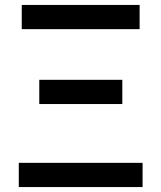

<svg xmlns="http://www.w3.org/2000/svg" viewBox="-20 -757 653 777"><path d="M68 -639H545V-737H68ZM139 -336H475V-434H139ZM56 0H557V-98H56Z"/></svg>

Font: DAIFUKU Sans JP Medium
Style: Regular
Weight: 500
Designer: Original font ‘Source Han Sans JP’ : Ryoko NISHIZUKA  (kana, bopomofo & ideographs); Paul D. Hunt (Latin, Greek & Cyrill
Foundry: Daifuku
Version: Version 1.000